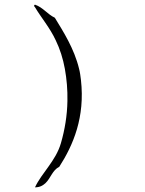

<svg xmlns="http://www.w3.org/2000/svg" viewBox="-20 -749 621 823"><path d="M327 -406C325 -422 323 -439 319 -454C298 -541 251 -614 215 -673C183 -688 165 -717 130 -729C126 -728 124 -723 130 -718C156 -674 194 -630 219 -576C237 -539 250 -498 258 -454C266 -410 270 -363 269 -316C268 -255 258 -193 241 -135C219 -59 158 -7 130 54C151 54 164 46 175 36C197 15 205 -20 234 -34C294 -127 345 -247 327 -406Z"/></svg>

Font: Yuji Syuku Std R
Style: Regular
Weight: 400
Designer: Kataoka Yuji
Foundry: Kinuta Font Factory
Version: Version 3.000;hotconv 1.0.111;makeotfexe 2.5.65597